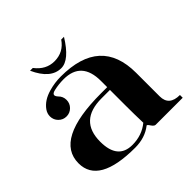

<svg xmlns="http://www.w3.org/2000/svg" viewBox="-191 -971 1176 1176"><g transform="rotate(-45 397.0 -383.5)"><path d="M220.5 -778.3Q220.5 -778.3 244.4 -778.3Q294.4 -712.9 367.4 -712.9Q446 -712.9 490.5 -778.3H514.4Q437.7 -653.8 367.4 -653.8Q276.6 -653.8 220.5 -778.3ZM108.6 -493.9Q108.6 -519 123.8 -540.5Q156.7 -586.7 224.6 -605.5Q275.6 -620.1 328.6 -620.1Q670.9 -620.1 670.9 -309.6V-106Q670.9 -23.9 764.6 -23.9V0H530.3Q518.6 0 505.6 -19.5Q492.7 -39.1 488 -36.1Q429 10.7 342.8 10.7Q29.3 10.7 29.3 -167Q29.3 -373 430.7 -373H483.4V-426.8Q483.4 -596.2 328.6 -596.2Q286.6 -596.2 245.6 -586.9Q219 -581.1 219 -567.1Q219 -557.6 231.4 -544.4Q252.4 -523.9 252.4 -493.7Q252.4 -463.9 231.4 -442.9Q210.4 -421.9 180.7 -421.9Q150.9 -421.9 129.9 -442.9Q108.9 -463.9 108.6 -493.9ZM483.4 -349.1H411.1Q216.8 -349.1 216.8 -167Q216.8 -13.2 342.8 -13.2Q426 -13.2 485.8 -62.5Q483.4 -135.3 483.4 -215.1Z"/></g></svg>

Font: itsadzoke
Style: Regular
Weight: 700
Width: 7
Version: Version 0.45